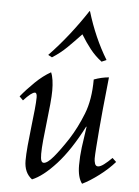

<svg xmlns="http://www.w3.org/2000/svg" viewBox="-53 -776 604 833"><g transform="rotate(5 248.5 -359.5)"><path d="M118 15Q83 -11 83 -64Q83 -90 86.5 -129Q90 -168 95 -210Q100 -252 103.5 -287Q107 -322 107 -341Q107 -361 98 -361Q84 -361 49 -323L33 -339Q59 -371 92.5 -403.5Q126 -436 160 -455Q166 -442 169 -421.5Q172 -401 172 -376Q172 -354 168.5 -316.5Q165 -279 160 -237.5Q155 -196 151.5 -159Q148 -122 148 -99Q148 -78 151.5 -69.5Q155 -61 162 -61Q178 -61 204.5 -92.5Q231 -124 265 -176Q297 -226 322 -289Q347 -352 347 -440Q379 -452 412 -455Q410 -434 406 -396.5Q402 -359 397.5 -314Q393 -269 389.5 -225.5Q386 -182 383.5 -148Q381 -114 381 -99Q381 -88 384.5 -77Q388 -66 398 -66Q408 -66 423.5 -77.5Q439 -89 458 -108L475 -92Q447 -60 408 -30.5Q369 -1 336 15Q316 -11 316 -64Q316 -103 321 -142Q326 -181 334 -233H332Q278 -128 221.5 -66Q165 -4 118 15ZM374 -520Q345 -542 323 -570Q301 -598 281 -631Q250 -598 221.5 -570Q193 -542 158 -520L141 -529Q186 -576 226.5 -627.5Q267 -679 303 -734H305Q339 -621 395 -529Z"/></g></svg>

Font: Bona Nova
Style: Italic
Weight: 400
Italic angle: -4°
Designer: Mateusz Machalski
Foundry: Capitalics
Version: Version 4.001; ttfautohint (v1.8.3)